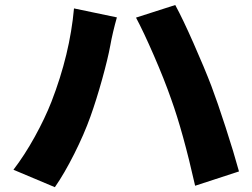

<svg xmlns="http://www.w3.org/2000/svg" viewBox="-20 -739 1017 774"><path d="M278.3 -705.1 451.2 -668.9Q443.4 -641.6 436 -610.4Q428.7 -579.1 424.8 -556.6Q415 -502.9 391.6 -418.9Q368.2 -335 344.7 -269.5Q319.3 -198.2 279.3 -118.7Q239.3 -39.1 201.2 15.6L34.2 -54.7Q79.1 -113.3 120.1 -187.5Q161.1 -261.7 187.5 -329.1Q261.7 -520.5 278.3 -705.1ZM686.5 -718.8Q716.8 -663.1 760.7 -563.5Q804.7 -463.9 832 -392.6Q856.4 -328.1 889.6 -225.6Q922.9 -123 943.4 -47.9L766.6 9.8Q717.8 -207 669.9 -339.8Q642.6 -418 600.6 -514.6Q558.6 -611.3 528.3 -668Z"/></svg>

Font: Min Sans Black
Style: Regular
Weight: 900
Designer: Jinseong-Kim, NotoSansCJK, Nunito
Foundry: Jinseong-Kim
Version: Version 1.000